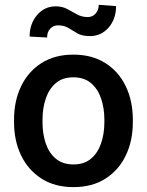

<svg xmlns="http://www.w3.org/2000/svg" viewBox="-20 -764 607 794"><path d="M38.1 -258.3V-269.5Q38.1 -346.2 67.1 -407Q96.2 -467.8 151.1 -502.9Q206.1 -538.1 283.2 -538.1Q360.8 -538.1 416 -502.9Q471.2 -467.8 500.2 -407Q529.3 -346.2 529.3 -269.5V-258.3Q529.3 -181.6 500.2 -121.1Q471.2 -60.5 416.3 -25.4Q361.3 9.8 284.2 9.8Q206.5 9.8 151.6 -25.4Q96.7 -60.5 67.4 -121.1Q38.1 -181.6 38.1 -258.3ZM155.8 -269.5V-258.3Q155.8 -210.4 169.2 -170.9Q182.6 -131.3 210.9 -107.7Q239.3 -84 284.2 -84Q328.1 -84 356.2 -107.7Q384.3 -131.3 397.9 -170.9Q411.6 -210.4 411.6 -258.3V-269.5Q411.6 -316.4 398.2 -356.2Q384.8 -396 356.4 -420.2Q328.1 -444.3 283.2 -444.3Q238.8 -444.3 210.7 -420.2Q182.6 -396 169.2 -356.2Q155.8 -316.4 155.8 -269.5ZM388.2 -744.1 460 -738.8Q460 -685.5 429.2 -650.1Q398.4 -614.7 352.1 -614.7Q319.8 -614.7 300.3 -626Q280.8 -637.2 263.2 -648.2Q245.6 -659.2 219.2 -659.2Q200.7 -659.2 187.7 -645.5Q174.8 -631.8 174.8 -608.9L102.5 -612.8Q102.5 -665.5 133.3 -701.7Q164.1 -737.8 210.4 -737.8Q237.3 -737.8 257.8 -726.8Q278.3 -715.8 298.3 -704.6Q318.4 -693.4 343.3 -693.4Q361.8 -693.4 375 -707.5Q388.2 -721.7 388.2 -744.1Z"/></svg>

Font: Vazirmatn RD UI Medium
Style: Regular
Weight: 500
Designer: Saber Rastikerdar
Foundry: Saber Rastikerdar
Version: Version 33.003